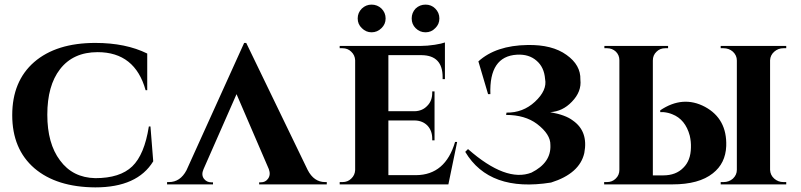

<svg xmlns="http://www.w3.org/2000/svg" viewBox="-20 -799 3469 832"><path d="M632 -251 644 -100Q575 13 393 13Q225 12 129 -70Q33 -153 33 -300Q33 -447 128 -530Q224 -613 393 -613Q525 -613 618 -567V-408H611Q565 -573 403 -573Q297 -573 240 -499Q185 -428 185 -302Q185 -177 240 -104Q295 -29 393 -27Q500 -27 553 -78Q606 -129 625 -251Z M704 0V-10H712Q761 -10 788 -61L1038 -613H1047L1313 -63Q1340 -10 1389 -10H1396V0H1103V-9H1111Q1130 -9 1141 -24Q1154 -41 1145 -66L1005 -391L862 -66Q851 -41 864 -24Q876 -9 895 -9H903V0Z M1548 -677Q1530 -694 1530 -719Q1530 -744 1548 -762Q1566 -779 1590 -779Q1615 -779 1633 -762Q1651 -744 1651 -719Q1651 -694 1633 -677Q1615 -659 1590 -659Q1566 -659 1548 -677ZM1781 -677Q1764 -694 1764 -719Q1764 -744 1781 -762Q1799 -779 1824 -779Q1849 -779 1866 -762Q1884 -744 1884 -719Q1884 -694 1866 -677Q1849 -659 1824 -659Q1799 -659 1781 -677ZM1923 0H1452V-10H1464Q1487 -10 1502 -25Q1518 -40 1519 -62V-538Q1518 -560 1502 -575Q1487 -590 1464 -590H1452V-600H1804Q1831 -600 1864 -605Q1895 -610 1908 -615V-456H1898V-465Q1898 -559 1807 -560H1663V-317H1777Q1811 -318 1832 -341Q1853 -362 1853 -397V-403H1863V-191H1853V-198Q1853 -232 1833 -254Q1812 -276 1778 -277H1663V-40H1783Q1910 -41 1952 -184H1961Z M2053 -533Q2129 -602 2266 -604Q2373 -606 2435 -561Q2497 -517 2495 -454Q2501 -402 2458 -358Q2418 -316 2364 -313Q2431 -301 2462 -277Q2530 -230 2512 -136Q2492 -47 2368 -8Q2101 35 1996 -141L2008 -153Q2173 -8 2283 -51Q2369 -94 2365 -171Q2366 -217 2307 -262Q2255 -301 2173 -301L2175 -311Q2246 -310 2298 -358Q2352 -408 2342 -457Q2338 -508 2305 -536Q2272 -565 2220 -562Q2099 -555 2105 -391H2095Z M2598 0V-10H2610Q2633 -10 2648 -25Q2664 -40 2664 -63V-538Q2664 -560 2649 -575Q2633 -590 2611 -590H2599V-600H2875V-590H2863Q2840 -590 2825 -575Q2809 -560 2809 -537V-39H2854Q2909 -39 2941 -72Q2973 -103 2974 -159Q2975 -185 2969 -211Q2950 -282 2893 -304Q2876 -311 2856 -313H2841V-321Q2939 -387 3035 -336Q3131 -284 3127 -166Q3124 -91 3069 -48Q3009 0 2894 0ZM3387 0V-10H3375Q3352 -10 3335 -25Q3318 -40 3317 -63V-538Q3318 -560 3335 -575Q3352 -590 3375 -590H3387V-600H3103V-590H3115Q3139 -590 3156 -575Q3173 -559 3173 -537V-63Q3173 -41 3156 -25Q3139 -10 3115 -10H3103V0Z"/></svg>

Font: Cinzel Bold(RUS BY LYAJKA)
Style: Regular
Weight: 700
Designer: Natanael Gama
Version: Version 1.001;PS 001.001;hotconv 1.0.56;makeotf.lib2.0.21325